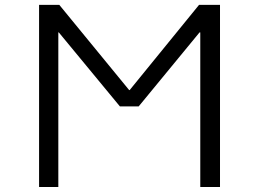

<svg xmlns="http://www.w3.org/2000/svg" viewBox="-20 -750 1040 770"><path d="M783.2 0V-620.1H780.3L536.1 -323.2H460.9L215.8 -620.1H213.9V0H136.7V-730.5H217.8L498 -388.7H500L778.3 -730.5H862.3V0Z"/></svg>

Font: Gen Shin Gothic Monospace Normal
Style: Regular
Weight: 350
Designer: [Source Han Sans]
Ryoko NISHIZUKA  (kana & ideographs); Paul D. Hunt (Latin, Greek & Cyrillic); Wenlong ZHANG  (bopomofo
Version: Version 1.002.20150607